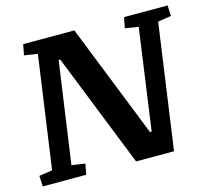

<svg xmlns="http://www.w3.org/2000/svg" viewBox="-101 -775 974 890"><g transform="rotate(-15 386.5 -330.5)"><path d="M565.4 -660.6H774.4L776.9 -609.4L712.9 -599.6L628.4 0H446.3L229 -546.9H221.2L152.3 -61L216.8 -51.3L207 0H-1.5L-3.9 -51.3L59.6 -61L135.7 -599.6L71.8 -609.4L81.5 -660.6H327.1L543.9 -114.7H551.8L619.6 -599.6L555.7 -609.4Z"/></g></svg>

Font: NoticiaText-BoldItalic
Style: Bold Italic
Weight: 700
Italic angle: -8°
Designer: JM Sole
Foundry: JM Sole
Version: Version 1.003